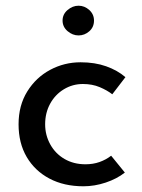

<svg xmlns="http://www.w3.org/2000/svg" viewBox="-20 -642 496 672"><path d="M417 -38Q389 -16 350 -3Q311 10 272 10Q204 10 153 -17Q102 -44 73.5 -92.5Q45 -141 45 -207Q45 -273 75.5 -322Q106 -371 155.5 -397.5Q205 -424 262 -424Q312 -424 351.5 -410Q391 -396 419 -372L373 -312Q355 -326 329 -337Q303 -348 270 -348Q234 -348 203.5 -329.5Q173 -311 155.5 -279Q138 -247 138 -207Q138 -169 156 -136.5Q174 -104 206 -85.5Q238 -67 279 -67Q306 -67 328.5 -75Q351 -83 369 -97ZM199 -570Q199 -592 216.5 -607Q234 -622 255 -622Q276 -622 292.5 -607Q309 -592 309 -570Q309 -547 292.5 -532.5Q276 -518 255 -518Q234 -518 216.5 -533Q199 -548 199 -570Z"/></svg>

Font: Josefin Sans Thin
Style: Regular
Weight: 400
Version: Version 2.000